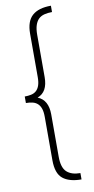

<svg xmlns="http://www.w3.org/2000/svg" viewBox="-104 -882 514 1045"><g transform="rotate(-10 153.0 -360.0)"><path d="M258 120Q191 120 155.5 91.5Q120 63 120 -10V-250Q120 -278 114 -295.5Q108 -313 96.5 -323.5Q85 -334 68.5 -338Q52 -342 32 -342V-378Q51 -378 67.5 -381.5Q84 -385 95.5 -395Q107 -405 113.5 -423Q120 -441 120 -470V-710Q120 -778 154.5 -809Q189 -840 258 -840V-805Q234 -805 215 -800Q196 -795 183.5 -783Q171 -771 164 -750Q157 -729 157 -697V-463Q157 -381 100 -360Q157 -337 157 -257V-23Q157 37 183 61Q209 85 258 85Z"/></g></svg>

Font: Tanohe Sans ExtraLight
Style: Regular
Weight: 250
Designer: Village Type and Design LLC & Cristiano Sobral
Foundry: Cooper Hewitt Smithsonian Design Museum
Version: Version 1.00;May 30, 2020;FontCreator 12.0.0.2522 64-bit; tt